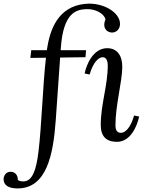

<svg xmlns="http://www.w3.org/2000/svg" viewBox="-145 -780 808 1071"><path d="M116.2 -500H29.3L24.4 -457L111.3 -458C93.8 -306.2 87.4 -77.6 69.3 68.8C57.6 166 36.1 231.9 -14.6 231.9C-26.9 231.9 -38.1 229.5 -45.4 224.1C-45.4 197.3 -60.1 178.7 -84.5 178.2C-114.3 177.2 -125 204.1 -125 219.2C-125 252.9 -98.1 271 -46.9 271C116.2 271 152.3 81.1 166 -109.9L190.4 -459L332 -460.9L335 -500H193.4L194.3 -512.2C208 -712.9 283.2 -727.1 337.4 -729C385.3 -731 435.1 -706.1 443.4 -671.9C438 -659.2 435.5 -646 437 -634.8C439.5 -617.2 453.1 -600.6 477.1 -598.6C500 -596.7 522.9 -613.8 524.4 -644C526.9 -703.1 447.8 -759.3 352.1 -759.8C200.2 -755.9 140.1 -647 119.1 -517.1ZM355 -364.3C375 -435.1 406.2 -460.9 428.2 -460.9C451.2 -460.9 456.1 -433.1 456.1 -416C456.1 -302.2 417 -198.7 417 -83C417 -21 446.3 11.2 507.3 11.2C582 11.2 619.1 -73.7 631.3 -129.9L603 -135.7C583 -64.9 552.2 -39.1 530.3 -39.1C508.3 -39.1 499 -53.7 499 -81.1C499 -192.9 537.1 -327.1 537.1 -407.2C537.1 -469.2 509.3 -511.2 453.1 -511.2C373 -511.2 336.4 -417 327.1 -370.1Z"/></svg>

Font: Lora Italic
Style: Regular
Weight: 400
Italic angle: -3°
Designer: Olga Karpushina, Alexei Vanyashin
Foundry: Cyreal
Version: Version 1.011;PS 001.011;hotconv 1.0.70;makeotf.lib2.5.58329